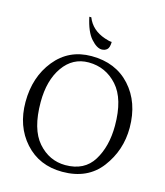

<svg xmlns="http://www.w3.org/2000/svg" viewBox="-116 -858 825 959"><g transform="rotate(15 297.0 -378.5)"><path d="M28.8 -276.4Q28.8 -405.3 100.3 -493.9Q171.9 -582.5 289.1 -582.5Q414.6 -582.5 489.5 -499.8Q564.5 -417 564.9 -285.6Q564.9 -168.9 495.8 -77.6Q426.8 13.7 295.9 13.7Q176.3 13.7 102.5 -68.6Q28.8 -150.9 28.8 -276.4ZM102.1 -295.4Q102.1 -155.3 160.2 -89.1Q218.3 -22.9 301.8 -22.5Q400.4 -22.5 445.8 -95.9Q491.2 -169.4 491.2 -276.9Q491.2 -415 431.6 -481.4Q372.1 -547.9 283.7 -548.3H283.2Q201.2 -548.3 151.6 -478Q102.1 -407.7 102.1 -295.4ZM236.8 -769.5Q260.7 -708.5 330.1 -685.1Q353.5 -676.8 367.2 -676.8Q366.7 -647 355.5 -637.2Q344.2 -627.4 328.1 -627.4Q302.7 -627.4 272.5 -661.4Q242.2 -695.3 226.6 -769.5Z"/></g></svg>

Font: Lancelot
Style: Regular
Weight: 400
Designer: Marion Kadi
Foundry: Marion Kadi, Anton Koovit
Version: 1.004